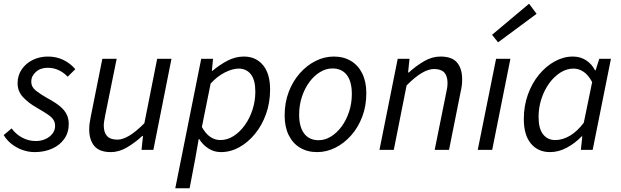

<svg xmlns="http://www.w3.org/2000/svg" viewBox="-22 -800 3314 1025"><path d="M163.2 12Q130.7 12 98.8 0.9Q66.9 -10.3 40.5 -30.8Q14.1 -51.4 -2.2 -78.9L39.9 -114.5Q63.2 -83.1 96.7 -65.1Q130.3 -47.1 169.4 -47.1Q197 -47.1 220.4 -57.6Q243.9 -68.1 258 -86.4Q272.1 -104.6 272.1 -127.9Q272.1 -145.9 263.7 -159.7Q255.3 -173.4 234.1 -188.2Q212.9 -202.9 175.5 -224.2Q129.6 -250.3 100.8 -281.5Q71.9 -312.7 71.9 -355.4Q71.9 -397.1 93.8 -429.4Q115.8 -461.7 152.6 -479.9Q189.5 -498.1 233.5 -498.1Q278.9 -498.1 315.8 -480.3Q352.8 -462.6 380 -430.7L339.2 -390.4Q318.9 -412.2 291.8 -425.2Q264.7 -438.2 232.2 -438.2Q194.3 -438.2 169.5 -416Q144.8 -393.9 144.8 -364.3Q144.8 -335.7 169.5 -316.2Q194.3 -296.6 231.1 -275.8Q272.2 -253.9 297.1 -233.5Q322 -213.1 333.5 -190.1Q345 -167.1 345 -138.3Q345 -92.7 321.3 -58.8Q297.6 -24.9 256.2 -6.5Q214.8 12 163.2 12Z M569.6 12Q508.6 12 481.5 -20.8Q454.3 -53.6 454.3 -108.9Q454.3 -126.3 456.3 -141.2Q458.3 -156.2 462.3 -176L524.3 -486H600.8L540 -186.1Q536.6 -167.2 534.3 -154.6Q532 -142 532 -129.5Q532 -92.7 549.7 -73.6Q567.3 -54.5 604.9 -54.5Q632.9 -54.5 668.4 -75.7Q703.9 -96.9 748.7 -142.1L817 -486H893.4L796.8 0H733.6L741.3 -73.9H737.3Q699 -38.5 656.3 -13.3Q613.6 12 569.6 12Z M913.7 205.1 1052.2 -486.1H1115.2L1109.1 -422H1112.4Q1149.2 -453.2 1191.8 -475.7Q1234.4 -498.1 1279.9 -498.1Q1344 -498.1 1381.9 -452.5Q1419.9 -406.9 1419.9 -321.7Q1419.9 -251.9 1398.2 -191.2Q1376.5 -130.5 1339 -84.9Q1301.5 -39.4 1255 -13.7Q1208.4 12 1157.7 12Q1120.2 12 1089.9 -7.9Q1059.7 -27.7 1040.9 -58.4H1038.9L1020.6 45.7L990.3 205.1ZM1154.5 -52.3Q1191 -52.3 1224.6 -73.5Q1258.2 -94.8 1284.3 -130.9Q1310.4 -166.9 1325.8 -213.6Q1341.1 -260.3 1341.1 -310.5Q1341.1 -372.9 1317.2 -403.4Q1293.3 -433.8 1252.1 -433.8Q1218.6 -433.8 1177.7 -412.8Q1136.8 -391.9 1102.4 -353.8L1055.7 -121.9Q1077 -84.5 1101.6 -68.4Q1126.2 -52.3 1154.5 -52.3Z M1671.1 12Q1618.7 12 1579.7 -11.5Q1540.7 -34.9 1519.2 -78.8Q1497.6 -122.6 1497.6 -183.4Q1497.6 -252.6 1519.6 -309.9Q1541.6 -367.3 1579.1 -409.4Q1616.6 -451.6 1663.3 -474.8Q1710 -498.1 1760.2 -498.1Q1812.6 -498.1 1851.6 -474.6Q1890.6 -451.2 1912.1 -407.3Q1933.6 -363.5 1933.6 -302.7Q1933.6 -233.5 1911.6 -176.2Q1889.7 -118.8 1852.1 -76.7Q1814.6 -34.5 1767.9 -11.3Q1721.2 12 1671.1 12ZM1679 -51.5Q1713 -51.5 1744.6 -70.9Q1776.3 -90.3 1801.3 -124.1Q1826.4 -158 1841.3 -202.7Q1856.3 -247.5 1856.3 -298.2Q1856.3 -364.6 1829.5 -399.6Q1802.8 -434.6 1752.3 -434.6Q1718.9 -434.6 1686.9 -415.4Q1655 -396.2 1629.9 -362.3Q1604.9 -328.5 1589.9 -283.7Q1575 -239 1575 -187.9Q1575 -122.4 1601.9 -87Q1628.9 -51.5 1679 -51.5Z M2003.8 0 2101.2 -486.1H2164.2L2156.6 -413.2H2160.6Q2200.1 -448.9 2242.5 -473.5Q2284.9 -498.1 2329.7 -498.1Q2391.7 -498.1 2418.4 -465.6Q2445.2 -433.1 2445.2 -376.9Q2445.2 -359.7 2443.5 -344.8Q2441.8 -329.9 2437.2 -310L2375.2 0H2298.6L2359.1 -300.1Q2363.4 -319.8 2365.3 -331.9Q2367.1 -344 2367.1 -356.8Q2367.1 -394.2 2349.8 -412.9Q2332.5 -431.6 2294.8 -431.6Q2266.2 -431.6 2230.4 -410.8Q2194.6 -390.1 2148.6 -344L2080.3 0Z M2528.5 0 2626.3 -486H2702.8L2605.6 0ZM2636.9 -574 2604.9 -614.3 2802.5 -780.1 2842.6 -726.2Z M2914.4 12Q2850.3 12 2812.3 -33.5Q2774.4 -78.9 2774.4 -164.4Q2774.4 -234.2 2796.1 -294.9Q2817.7 -355.6 2855.2 -401.2Q2892.7 -446.7 2939.6 -472.4Q2986.5 -498.1 3036.6 -498.1Q3076.2 -498.1 3106.9 -478.1Q3137.7 -458.1 3154.5 -424.7H3157.8L3177.2 -486.1H3239.5L3142 0H3079L3086.6 -72.1H3083.3Q3047.8 -35 3003.8 -11.5Q2959.9 12 2914.4 12ZM2942.1 -52.3Q2981.1 -52.3 3020.1 -75.1Q3059.2 -97.9 3094.6 -144.8L3139.2 -361.7Q3118.2 -400.7 3092.9 -417.2Q3067.6 -433.8 3039.7 -433.8Q3003.2 -433.8 2969.6 -412.6Q2936 -391.3 2909.9 -355.2Q2883.8 -319.2 2868.5 -272.8Q2853.2 -226.4 2853.2 -175.6Q2853.2 -113.2 2877.4 -82.7Q2901.5 -52.3 2942.1 -52.3Z"/></svg>

Font: Source Sans Variable
Style: Italic
Weight: 200
Italic angle: -11°
Designer: Paul D. Hunt
Foundry: Adobe Systems Incorporated
Version: Version 3.006;hotconv 1.0.111;makeotfexe 2.5.65597